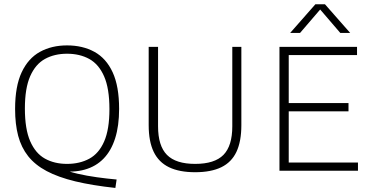

<svg xmlns="http://www.w3.org/2000/svg" viewBox="-20 -820 1775 922"><path d="M534 82.5Q423 70.5 341.2 50.8Q259.5 31 204 1.5Q148.5 -28 115.2 -70Q82 -112 67.2 -168Q52.5 -224 52.5 -296.5Q52.5 -405.5 84 -472.8Q115.5 -540 171.8 -571Q228 -602 302 -602Q377 -602 433.5 -571Q490 -540 521 -472.8Q552 -405.5 552 -297Q552 -216 533 -156Q514 -96 477.2 -58.2Q440.5 -20.5 387 -5.5Q333.5 9.5 264.5 1L269.5 -12.5Q306 3.5 351.5 14Q397 24.5 445.8 31.2Q494.5 38 540 42ZM302 -33Q363 -33 409 -58Q455 -83 480.2 -140.8Q505.5 -198.5 505.5 -296Q505.5 -395 480 -453.2Q454.5 -511.5 408.8 -536.8Q363 -562 302 -562Q241.5 -562 196 -537Q150.5 -512 125 -454.2Q99.5 -396.5 99.5 -299Q99.5 -200 125 -141.8Q150.5 -83.5 196 -58.2Q241.5 -33 302 -33Z M917 7Q841 7 791.5 -17Q742 -41 718 -91Q694 -141 694 -219V-595H739V-213.5Q739 -119.5 781.8 -76.2Q824.5 -33 917 -33Q1010.5 -33 1053 -76.2Q1095.5 -119.5 1095.5 -213.5V-595H1139V-219Q1139 -141 1115.5 -91Q1092 -41 1042.8 -17Q993.5 7 917 7Z M1322 0V-595H1694.5V-555.5H1366.5V-39.5H1699V0ZM1352 -285.5V-325H1653.5V-285.5ZM1373.5 -662 1494.5 -799.5H1540.5L1661.5 -662H1614L1510.5 -782.5H1524.5L1421 -662Z"/></svg>

Font: Encode Sans SC Condensed Thin ExtraLight
Style: Regular
Weight: 250
Version: Version 3.002